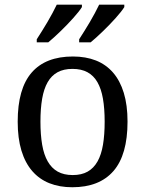

<svg xmlns="http://www.w3.org/2000/svg" viewBox="-20 -786 617 816"><path d="M522 -269Q522 -127.9 462.2 -59.1Q402.3 9.8 287.1 9.8Q232.9 9.8 189.9 -7.3Q147 -24.4 116.9 -59.1Q86.9 -93.8 71 -146.2Q55.2 -198.7 55.2 -269Q55.2 -409.2 114.5 -477.5Q173.8 -545.9 290 -545.9Q344.2 -545.9 387.2 -529.1Q430.2 -512.2 460.2 -477.8Q490.2 -443.4 506.1 -391.4Q522 -339.4 522 -269ZM151.9 -269Q151.9 -213.4 159.2 -170.9Q166.5 -128.4 182.9 -99.9Q199.2 -71.3 225.3 -56.6Q251.5 -42 289.1 -42Q326.7 -42 352.5 -56.6Q378.4 -71.3 394.5 -99.9Q410.6 -128.4 417.7 -170.9Q424.8 -213.4 424.8 -269Q424.8 -324.7 417.5 -366.7Q410.2 -408.7 394 -436.8Q377.9 -464.8 351.8 -479Q325.7 -493.2 288.1 -493.2Q250.5 -493.2 224.6 -479Q198.7 -464.8 182.6 -436.8Q166.5 -408.7 159.2 -366.7Q151.9 -324.7 151.9 -269ZM136.2 -606V-619.1Q146.5 -635.3 158.2 -653.8Q169.9 -672.4 181.4 -691.9Q192.9 -711.4 203.1 -730.5Q213.4 -749.5 221.2 -766.1H328.1V-755.9Q322.8 -747.1 313.2 -735.1Q303.7 -723.1 291.5 -709.5Q279.3 -695.8 265.4 -681.4Q251.5 -667 237.3 -653.3Q223.1 -639.6 209.7 -627.4Q196.3 -615.2 185.1 -606ZM316.4 -606V-619.1Q326.7 -635.3 338.4 -653.8Q350.1 -672.4 361.6 -691.9Q373 -711.4 383.3 -730.5Q393.6 -749.5 401.4 -766.1H508.3V-755.9Q502.9 -747.1 493.4 -735.1Q483.9 -723.1 471.7 -709.5Q459.5 -695.8 445.6 -681.4Q431.6 -667 417.5 -653.3Q403.3 -639.6 389.9 -627.4Q376.5 -615.2 365.2 -606Z"/></svg>

Font: Droid-TTFautohint Serif
Style: Regular
Weight: 400
Foundry: Ascender Corporation
Version: Version 1.00; ttfautohint (v1.00rc1.4-1a1c-dirty) -l 8 -r 50